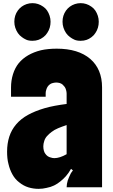

<svg xmlns="http://www.w3.org/2000/svg" viewBox="-20 -1189 718 1219"><path d="M25 -226Q25 -278 39 -321.5Q53 -365 83 -400Q113 -435 157.5 -459.5Q202 -484 263 -502Q294 -511 329 -517.5Q364 -524 403 -529V-595Q403 -605 399.5 -617.5Q396 -630 391 -637Q385 -645 378 -651.5Q371 -658 359 -662Q347 -665 337 -665Q328 -665 315.5 -662Q303 -659 296 -653Q280 -641 274 -620Q270 -608 270 -598V-575H50V-634Q50 -678 62.5 -718Q75 -758 99 -788Q148 -847 240 -870Q262 -875 287.5 -877.5Q313 -880 340 -880Q477 -880 553 -815Q628 -750 628 -634V0H403Q403 -9 405 -21.5Q407 -34 410 -43Q414 -54 418.5 -64.5Q423 -75 429 -87Q434 -96 443 -107L431 -117Q415 -89 398.5 -70.5Q382 -52 363 -37Q345 -22 323.5 -11.5Q302 -1 275 4Q263 7 250.5 8.5Q238 10 225 10Q192 10 160.5 0.5Q129 -9 101 -32Q76 -51 59 -81.5Q42 -112 34 -147Q29 -165 27 -185Q25 -205 25 -226ZM255 -260Q255 -245 258.5 -232.5Q262 -220 267 -214Q280 -194 302 -189Q314 -185 325 -185Q359 -185 403 -210V-395Q373 -385 349 -375Q325 -365 307 -351Q291 -339 278.5 -325Q266 -311 261 -294Q255 -276 255 -260ZM71 -1051Q71 -1091 93 -1122Q114 -1151 149 -1163Q167 -1169 186 -1169Q223 -1169 254 -1147Q270 -1136 279.5 -1121.5Q289 -1107 295 -1089Q301 -1071 301 -1051Q301 -1011 280 -980Q271 -965 255 -953Q239 -941 224 -936Q207 -930 186 -930Q162 -930 146.5 -937Q131 -944 118 -954Q90 -974 77 -1013Q71 -1031 71 -1051ZM377 -1051Q377 -1091 399 -1122Q420 -1151 455 -1163Q473 -1169 492 -1169Q529 -1169 560 -1147Q576 -1136 585.5 -1121.5Q595 -1107 601 -1089Q607 -1071 607 -1051Q607 -1011 586 -980Q577 -965 561 -953Q545 -941 530 -936Q513 -930 492 -930Q468 -930 452.5 -937Q437 -944 424 -954Q396 -974 383 -1013Q377 -1031 377 -1051Z"/></svg>

Font: Boldonse
Style: Regular
Weight: 400
Designer: Universitype Foundry
Foundry: Universitype Foundry
Version: Version 1.000; ttfautohint (v1.8.4.7-5d5b)